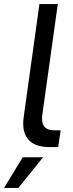

<svg xmlns="http://www.w3.org/2000/svg" viewBox="-52 -720 357 940"><path d="M189 0Q118 0 86 -37.5Q54 -75 64 -147L141 -700H231L155 -157Q145 -82 214 -82H245L233 0H189ZM59 50H159L38 200H-32Z"/></svg>

Font: Retni Sans Medium
Style: Italic
Weight: 500
Italic angle: -8°
Designer: Vitaly Kuzmin
Foundry: ParaType Ltd.
Version: Version 1.00;June 10, 2019;FontCreator 11.5.0.2425 64-bit; t